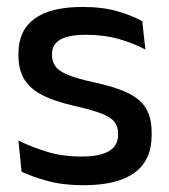

<svg xmlns="http://www.w3.org/2000/svg" viewBox="-20 -521 486 552"><path d="M220 11.5Q161 11.5 116.5 -0.8Q72 -13 42 -27.5L33 -117Q70 -98.5 114.5 -84.8Q159 -71 214.5 -71Q268 -71 293.8 -86.8Q319.5 -102.5 319.5 -133.5V-137.5Q319.5 -157.5 309 -170.8Q298.5 -184 271.8 -194.5Q245 -205 196 -216Q134.5 -230 99 -249Q63.5 -268 48.2 -295.8Q33 -323.5 33 -362.5V-367Q33 -433 79 -467Q125 -501 217 -501Q275 -501 318 -488.5Q361 -476 389 -460L398 -378.5Q364.5 -396.5 321.8 -408.8Q279 -421 227 -421Q191.5 -421 170 -414.2Q148.5 -407.5 139 -395.2Q129.5 -383 129.5 -366V-362.5Q129.5 -344 139.5 -330.2Q149.5 -316.5 175.2 -305.8Q201 -295 247 -285Q309 -272 346 -254.5Q383 -237 399.5 -209.8Q416 -182.5 416 -139.5V-132Q416 -60.5 367 -24.5Q318 11.5 220 11.5Z"/></svg>

Font: Anek Odia Medium
Style: Regular
Weight: 500
Designer: Yesha Goshar & Mahesh Sahu (Odia), Yesha Goshar (Latin)
Foundry: Ek Type
Version: Version 1.003